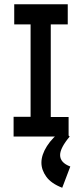

<svg xmlns="http://www.w3.org/2000/svg" viewBox="-20 -643 390 904"><path d="M44 0V-93H124V-528H47V-623H299V-528H219V-92H303V0ZM311 141 273 241Q221 221 198 189Q175 157 175 123Q175 86 201 45Q227 4 275 -31L308 0Q263 54 263 87Q263 123 311 141Z"/></svg>

Font: Inconsolata ExtraCondensed ExtraBold
Style: Regular
Weight: 800
Width: 2
Monospace: yes
Designer: Raph Levien, Cyreal, Brenton Simpson
Foundry: Raph Levien, Cyreal, Google
Version: Version 3.001; ttfautohint (v1.8.2.53-6de2)